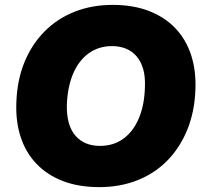

<svg xmlns="http://www.w3.org/2000/svg" viewBox="-20 -758 830 787"><path d="M387 9Q302 9 237.5 -16Q173 -41 129.5 -86.5Q86 -132 65 -195.5Q44 -259 47 -337Q50 -429 80 -502.5Q110 -576 162.5 -629Q215 -682 286 -710Q357 -738 442 -738Q526 -738 590.5 -713Q655 -688 698.5 -642.5Q742 -597 763 -533.5Q784 -470 781 -392Q778 -301 748 -227Q718 -153 666 -100Q614 -47 543 -19Q472 9 387 9ZM390 -160Q446 -160 486.5 -190Q527 -220 549.5 -274Q572 -328 574 -400Q576 -443 567 -474.5Q558 -506 540 -527Q522 -548 496.5 -558.5Q471 -569 439 -569Q384 -569 343 -539Q302 -509 279.5 -455.5Q257 -402 254 -329Q253 -286 262 -254.5Q271 -223 289 -202Q307 -181 332.5 -170.5Q358 -160 390 -160Z"/></svg>

Font: Mona Sans ExtraLight Black
Style: Italic
Weight: 900
Italic angle: -11.6951°
Version: Version 2.000